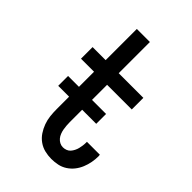

<svg xmlns="http://www.w3.org/2000/svg" viewBox="-218 -831 936 936"><g transform="rotate(45 250.0 -363.5)"><path d="M313 8Q290 8 267.5 2.5Q245 -3 226 -16.5Q207 -30 194 -49.5Q181 -69 173 -91Q165 -113 162.5 -136Q160 -159 160 -183V-440H70V-520H160V-735H250V-520H420V-440H250V-183Q250 -171 251 -159Q252 -147 254 -135.5Q256 -124 260.5 -112.5Q265 -101 272.5 -92Q280 -83 290.5 -77.5Q301 -72 313 -72Q324 -72 334.5 -76Q345 -80 352 -88Q359 -96 364 -106Q369 -116 371.5 -126Q374 -136 375.5 -147Q377 -158 377 -169V-174H466Q466 -172 466.5 -169.5Q467 -167 467 -164Q467 -143 463 -121.5Q459 -100 450.5 -79.5Q442 -59 428.5 -42Q415 -25 396.5 -13Q378 -1 356.5 3.5Q335 8 313 8ZM85 -268V-336H347V-268Z"/></g></svg>

Font: Iosevka Term Medium
Style: Regular
Weight: 500
Monospace: yes
Designer: Belleve Invis
Foundry: Belleve Invis
Version: Version 26.3.1